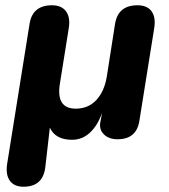

<svg xmlns="http://www.w3.org/2000/svg" viewBox="-20 -519 640 728"><path d="M69 189Q34 189 17.5 166.5Q1 144 7 103L92 -428Q103 -499 177 -499Q213 -499 230 -476.5Q247 -454 241 -414L207 -201Q192 -107 267 -107Q315 -107 345.5 -140Q376 -173 385 -229L416 -427Q427 -499 501 -499Q538 -499 554.5 -476.5Q571 -454 565 -414L509 -64Q499 9 426 9Q393 9 374.5 -9Q356 -27 360 -53L367 -91Q350 -43 321 -16Q292 11 253 11Q190 11 169 -35L152 113Q144 189 69 189Z"/></svg>

Font: Nunito ExtraBold
Style: Italic
Weight: 800
Italic angle: -9°
Designer: Vernon Adams
Foundry: Vernon Adams
Version: Version 3.601; ttfautohint (v1.8.2.53-6de2)